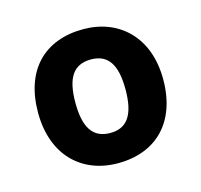

<svg xmlns="http://www.w3.org/2000/svg" viewBox="-64 -791 516 492"><g transform="rotate(-15 194.0 -544.5)"><path d="M360 -545C360 -658 289 -722 195 -722C92 -722 28 -658 28 -545C28 -432 97 -367 193 -367C295 -367 360 -432 360 -545ZM127 -545C127 -610 147 -642 194 -642C240 -642 260 -610 260 -545C260 -480 240 -447 194 -447C147 -447 127 -480 127 -545Z"/></g></svg>

Font: Noto Sans Gujarati
Style: Bold
Weight: 700
Designer: Jelle Bosma - Monotype Design Team, Universal Thirst
Foundry: Monotype Imaging Inc.
Version: Version 2.106